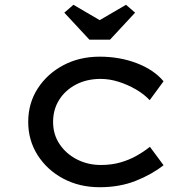

<svg xmlns="http://www.w3.org/2000/svg" viewBox="-20 -773 796 803"><path d="M397 10Q312 10 244.5 -26Q177 -62 137.5 -124Q98 -186 98 -263Q98 -341 137.5 -402.5Q177 -464 244.5 -500Q312 -536 397 -536Q481 -536 552.5 -508.5Q624 -481 664 -433L606 -354Q583 -379 548.5 -399Q514 -419 476 -431Q438 -443 401 -443Q343 -443 298 -419.5Q253 -396 227.5 -355.5Q202 -315 202 -263Q202 -211 229 -170.5Q256 -130 301.5 -106.5Q347 -83 402 -83Q446 -83 483 -93.5Q520 -104 551 -121.5Q582 -139 607 -159L664 -82Q616 -44 548.5 -17Q481 10 397 10ZM354 -607 249 -720 287 -753 412 -680H382L507 -753L545 -720L440 -607Z"/></svg>

Font: Lexend Mega
Style: Regular
Weight: 400
Designer: Bonnie Shaver-Troup, Thomas Jockin
Foundry: Lexend
Version: Version 1.007